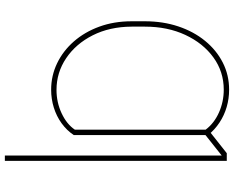

<svg xmlns="http://www.w3.org/2000/svg" viewBox="-108 -670 981 806"><g transform="rotate(90 383.0 -266.5)"><path d="M546.4 -383.8V-85Q526.4 -55.2 496.8 -33.9Q467.3 -12.7 431.4 -1.5Q395.5 9.8 356 9.8Q297.4 9.8 245.4 -15.1Q193.4 -40 153.6 -85.4Q113.8 -130.9 91.3 -192.6Q68.8 -254.4 68.8 -328.1V-348.6H91.3V-328.1Q91.8 -235.8 127.7 -164.8Q163.6 -93.8 223.9 -53.2Q284.2 -12.7 356.9 -12.7Q409.2 -12.7 455.1 -34.2Q501 -55.7 523.9 -89.8V-383.8ZM546.4 -649.4V-327.1H523.9V-638.7Q497.1 -674.3 451.9 -694.6Q406.7 -714.8 356 -714.8Q280.8 -714.8 220.9 -671.6Q161.1 -628.4 126.2 -553.7Q91.3 -479 91.3 -383.8V-342.8H68.8V-383.8Q68.8 -459.5 90.3 -523.9Q111.8 -588.4 150.9 -636.2Q189.9 -684.1 242.2 -710.7Q294.4 -737.3 356 -737.3Q393.6 -737.3 428.7 -727.1Q463.9 -716.8 493.9 -697Q523.9 -677.2 546.4 -649.4ZM654.8 -727.5V204.1H632.3V-706.1L528.8 -624V-653.3L622.6 -727.5Z"/></g></svg>

Font: Inter 16pt Thin
Style: Regular
Weight: 250
Version: Version 4.001;git-66647c0bb